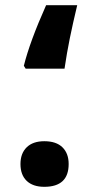

<svg xmlns="http://www.w3.org/2000/svg" viewBox="-20 -711 383 741"><path d="M72 -457Q95 -550 158 -691H278Q261 -620 249.5 -563.5Q238 -507 229 -446H79ZM151 10Q107 10 83 -13Q59 -36 59 -78Q59 -119 83 -142.5Q107 -166 151 -166Q197 -166 221 -142.5Q245 -119 245 -78Q245 10 151 10Z"/></svg>

Font: Noto Kufi Arabic ExtraBold
Style: Regular
Weight: 800
Designer: Monotype Design Team, David Williams, Khaled Hosny
Foundry: Google LLC
Version: Version 2.109; ttfautohint (v1.8.4.7-5d5b)